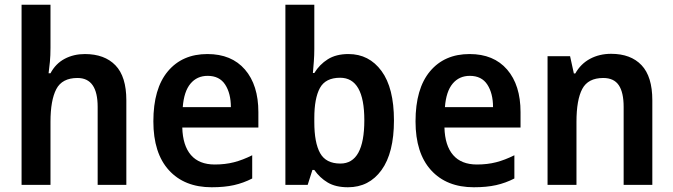

<svg xmlns="http://www.w3.org/2000/svg" viewBox="-20 -780 2840 810"><path d="M193 -578Q193 -546 190.5 -519Q188 -492 185 -471H193Q215 -512 253 -532Q291 -552 338 -552Q421 -552 467 -504.5Q513 -457 513 -357V0H392V-329Q392 -451 307 -451Q242 -451 217.5 -404Q193 -357 193 -266V0H71V-760H193Z M855 -552Q957 -552 1013.5 -486.5Q1070 -421 1070 -307V-242H749Q751 -166 785.5 -126Q820 -86 886 -86Q930 -86 967 -95.5Q1004 -105 1044 -125V-27Q1007 -8 967 1Q927 10 873 10Q758 10 692.5 -62Q627 -134 627 -268Q627 -406 688 -479Q749 -552 855 -552ZM856 -460Q811 -460 783.5 -427Q756 -394 751 -328H954Q954 -386 930 -423Q906 -460 856 -460Z M1306 -573Q1306 -547 1304 -520.5Q1302 -494 1300 -472H1306Q1328 -508 1363 -530Q1398 -552 1450 -552Q1537 -552 1589.5 -480.5Q1642 -409 1642 -272Q1642 -135 1589.5 -62.5Q1537 10 1448 10Q1396 10 1362.5 -10Q1329 -30 1306 -63H1298L1278 0H1184V-760H1306ZM1415 -452Q1353 -452 1329.5 -408.5Q1306 -365 1306 -282V-265Q1306 -178 1330.5 -134Q1355 -90 1416 -90Q1517 -90 1517 -273Q1517 -452 1415 -452Z M1961 -552Q2063 -552 2119.5 -486.5Q2176 -421 2176 -307V-242H1855Q1857 -166 1891.5 -126Q1926 -86 1992 -86Q2036 -86 2073 -95.5Q2110 -105 2150 -125V-27Q2113 -8 2073 1Q2033 10 1979 10Q1864 10 1798.5 -62Q1733 -134 1733 -268Q1733 -406 1794 -479Q1855 -552 1961 -552ZM1962 -460Q1917 -460 1889.5 -427Q1862 -394 1857 -328H2060Q2060 -386 2036 -423Q2012 -460 1962 -460Z M2558 -553Q2641 -553 2686.5 -505Q2732 -457 2732 -357V0H2611V-329Q2611 -390 2590.5 -420.5Q2570 -451 2525 -451Q2461 -451 2436.5 -405Q2412 -359 2412 -266V0H2290V-543H2385L2401 -470H2407Q2430 -511 2469.5 -532Q2509 -553 2558 -553Z"/></svg>

Font: Noto Sans Lao SemiCondensed SemiBold
Style: Regular
Weight: 600
Width: 4
Designer: Monotype Design Team
Foundry: Monotype Imaging Inc.
Version: Version 2.003; ttfautohint (v1.8.4.7-5d5b)